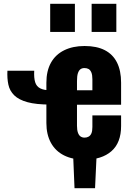

<svg xmlns="http://www.w3.org/2000/svg" viewBox="-20 -830 688 1010"><path d="M372 160 364 -32H489L480 160ZM425 10Q362 10 317 -12.5Q272 -35 248 -78.5Q224 -122 224 -183V-395Q224 -457 248 -500Q272 -543 317.5 -565.5Q363 -588 425 -588Q489 -588 531.5 -566Q574 -544 595.5 -501Q617 -458 617 -395V-279H385V-168Q385 -146 390 -132Q395 -118 404 -112Q413 -106 425 -106Q437 -106 446.5 -111.5Q456 -117 461 -129Q466 -141 466 -162V-223H617V-167Q617 -79 566 -34.5Q515 10 425 10ZM244 -280Q170 -280 124.5 -292.5Q79 -305 55 -328.5Q31 -352 24 -385Q17 -418 19 -458H160Q158 -420 165 -397.5Q172 -375 192 -365Q212 -355 246 -355H276V-280ZM385 -355H466V-413Q466 -436 460.5 -449Q455 -462 446 -467Q437 -472 424 -472Q412 -472 403.5 -466Q395 -460 390 -445.5Q385 -431 385 -404ZM462 -662V-810H592V-662ZM244 -662V-810H374V-662Z"/></svg>

Font: Oswald
Style: Bold
Weight: 700
Designer: Vernon Adams
Foundry: Vernon Adams
Version: Version 4.103;gftools[0.9.33.dev8+g029e19f]